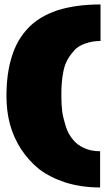

<svg xmlns="http://www.w3.org/2000/svg" viewBox="-20 -827 487 857"><path d="M426.8 9.8Q344.7 9.8 272.9 -12.2Q205.1 -34.2 154.8 -71.8Q107.9 -109.9 72.8 -163.1Q40.5 -213.9 23.9 -273.9Q8.8 -332.5 8.8 -397.9Q8.8 -499.5 32.7 -574.2Q54.7 -647.9 106 -702.1Q153.8 -752.9 235.8 -780.8Q318.8 -807.1 428.7 -807.1V-645L427.7 -644Q392.1 -644 360.8 -632.8Q329.6 -621.6 313 -604Q293.5 -582 282.7 -563Q270 -541.5 263.7 -512.2Q260.3 -495.1 258.3 -481.4Q256.3 -467.8 255.9 -457Q253.9 -440.9 253.9 -398.9Q253.9 -358.4 257.8 -328.1Q261.7 -301.3 273.9 -262.2Q285.6 -227.1 304.7 -205.1Q323.7 -180.2 354 -167Q384.8 -151.9 426.8 -151.9Z"/></svg>

Font: Moul
Style: Regular
Weight: 400
Designer: Danh Hong
Version: Version 8.002; ttfautohint (v1.8.3)